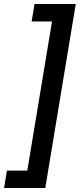

<svg xmlns="http://www.w3.org/2000/svg" viewBox="-41 -788 397 948"><path d="M-21 140.1 -6.8 54.2H93.8L215.8 -682.1H115.2L129.4 -768.1H333L182.6 140.1Z"/></svg>

Font: Inter 24pt Medium
Style: Italic
Weight: 500
Italic angle: -9.3988°
Designer: Rasmus Andersson
Foundry: rsms
Version: Version 4.001;git-66647c0bb